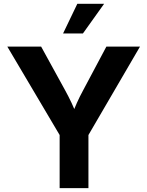

<svg xmlns="http://www.w3.org/2000/svg" viewBox="-20 -967 757 987"><path d="M286.6 0V-272.9L17.6 -727.5H191.4L314.5 -503.4Q332.5 -470.7 347.7 -438.5Q362.8 -406.2 378.4 -365.2H345.7Q360.8 -406.2 375.5 -438.7Q390.1 -471.2 407.7 -503.4L526.9 -727.5H699.7L434.6 -272.9V0ZM304.2 -794.9 377.4 -947.3H515.1L406.2 -794.9Z"/></svg>

Font: Inter 20pt
Style: Bold
Weight: 700
Version: Version 4.001;git-66647c0bb